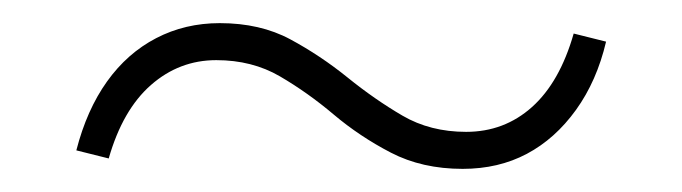

<svg xmlns="http://www.w3.org/2000/svg" viewBox="-20 -312 590 166"><path d="M380 -166Q345 -166 318 -180Q291 -194 268.5 -213Q246 -232 222 -246Q198 -260 167 -260Q135 -260 110.5 -238.5Q86 -217 74 -175L46 -182Q55 -217 72.5 -241.5Q90 -266 115 -279Q140 -292 170 -292Q205 -292 231 -278Q257 -264 280.5 -245Q304 -226 328 -212Q352 -198 383 -198Q416 -198 440 -219.5Q464 -241 476 -283L504 -276Q496 -242 478 -217Q460 -192 435.5 -179Q411 -166 380 -166Z"/></svg>

Font: Ysabeau ExtraLight
Style: Italic
Weight: 250
Italic angle: -12°
Version: Version 2.000;gftools[0.9.27.dev2+g8671c4b]